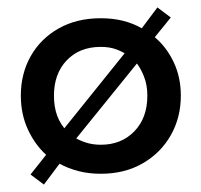

<svg xmlns="http://www.w3.org/2000/svg" viewBox="-20 -457 541 516"><path d="M98 39 62 12 104 -41Q74 -68 55 -109Q36 -150 36 -200Q36 -259 62.5 -306Q89 -353 137.5 -380.5Q186 -408 251 -408Q314 -408 361 -381L403 -437L439 -410L396 -357Q428 -330 447 -289.5Q466 -249 466 -200Q466 -141 439 -93.5Q412 -46 363.5 -18Q315 10 251 10Q219 10 191.5 3Q164 -4 140 -17ZM139 -95 332 -335 329 -305Q312 -317 293.5 -324Q275 -331 251 -331Q194 -331 159.5 -295Q125 -259 125 -200Q125 -170 133.5 -146.5Q142 -123 161 -103ZM251 -68Q306 -68 341 -104Q376 -140 376 -200Q376 -229 366.5 -252.5Q357 -276 345 -290L359 -300L168 -64L176 -90Q192 -80 210.5 -74Q229 -68 251 -68Z"/></svg>

Font: Rokkitt SemiBold Medium
Style: Regular
Weight: 500
Version: Version 3.103